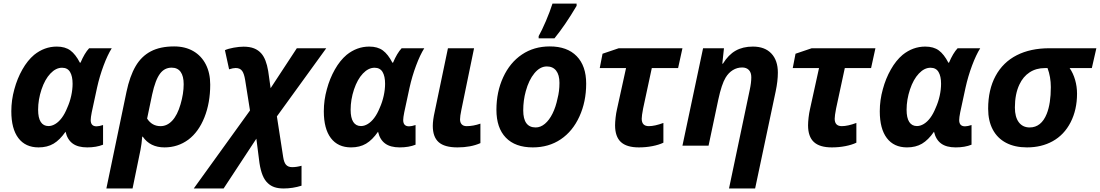

<svg xmlns="http://www.w3.org/2000/svg" viewBox="-20 -817 6170 1077"><path d="M43.5 -192.9Q43.5 -255.4 60.5 -316.4Q76.7 -376.5 105.5 -427.2Q134.3 -478 171.4 -509.3Q229 -555.7 298.3 -555.7Q345.2 -555.7 374.5 -534.2Q403.8 -512.7 428.2 -465.3H431.6Q454.1 -518.6 480 -546.4H606.9Q583.5 -509.3 561 -449.2Q538.6 -389.2 524.4 -325.2L494.6 -187Q488.8 -157.7 488.8 -143.6Q488.8 -108.4 521.5 -108.4Q536.1 -108.4 558.1 -115.7V-5.4Q520.5 9.8 469.2 9.8Q417 9.8 387.5 -12Q357.9 -33.7 347.7 -78.1Q315.4 -31.7 280.3 -11Q245.1 9.8 196.3 9.8Q122.6 9.8 83 -42.5Q43.5 -94.7 43.5 -192.9ZM326.2 -155.3Q343.8 -178.7 357.4 -212.9Q371.6 -244.1 379.4 -279.5Q387.2 -314.9 387.2 -347.2Q387.2 -389.2 373 -413.1Q358.9 -437 328.1 -437Q293.5 -437 262.7 -404.5Q231.9 -372.1 212.9 -315.4Q193.8 -257.8 193.8 -201.7Q193.8 -155.8 208.7 -132.8Q223.6 -109.9 252 -109.9Q271 -109.9 290.3 -121.6Q309.6 -133.3 326.2 -155.3Z M957 -556.6Q1018.6 -556.6 1064.2 -530.3Q1109.9 -503.9 1134.5 -455.6Q1159.2 -407.2 1159.2 -342.3Q1159.2 -240.2 1126.7 -158.7Q1094.2 -77.1 1036.6 -33.7Q977.5 9.8 902.8 9.8Q822.3 9.8 780.8 -50.3H777.8Q774.4 -8.3 768.1 23.4L723.6 240.2H576.7L689.5 -301.8Q708 -389.6 740.5 -445.3Q772.9 -501 825.7 -528.8Q878.4 -556.6 957 -556.6ZM992.7 -231.9Q1010.3 -292 1010.3 -344.7Q1010.3 -390.1 993.2 -413.8Q976.1 -437.5 942.9 -437.5Q903.3 -437.5 878.4 -404.8Q851.6 -370.1 833.5 -287.1L805.2 -151.9Q832.5 -109.4 880.4 -109.4Q917.5 -109.4 946.3 -140.4Q975.1 -171.4 992.7 -231.9Z M1382.3 -197.3 1355 -369.1Q1349.1 -404.3 1338.4 -418.9Q1326.7 -435.5 1302.2 -435.5Q1287.1 -435.5 1265.1 -428.2L1241.7 -535.6Q1259.8 -543.9 1290.8 -549.6Q1321.8 -555.2 1346.2 -555.2Q1380.9 -555.2 1405 -545.7Q1429.2 -536.1 1445.8 -517.1Q1473.1 -486.3 1484.4 -418.5L1498 -322.3L1645 -546.4H1810.1L1533.2 -164.1L1568.4 63.5Q1572.8 93.3 1583.5 106Q1595.2 120.6 1619.1 120.6Q1643.6 120.6 1671.4 112.8V224.6Q1622.1 240.2 1570.8 240.2Q1542 240.2 1520.5 233.2Q1499 226.1 1483.4 211.4Q1464.8 194.8 1453.4 167Q1441.9 139.2 1435.5 97.7L1418 -39.1L1234.4 240.2H1066.9Z M1796.4 -192.9Q1796.4 -255.4 1813.5 -316.4Q1829.6 -376.5 1858.4 -427.2Q1887.2 -478 1924.3 -509.3Q1981.9 -555.7 2051.3 -555.7Q2098.1 -555.7 2127.4 -534.2Q2156.7 -512.7 2181.2 -465.3H2184.6Q2207 -518.6 2232.9 -546.4H2359.9Q2336.4 -509.3 2314 -449.2Q2291.5 -389.2 2277.3 -325.2L2247.6 -187Q2241.7 -157.7 2241.7 -143.6Q2241.7 -108.4 2274.4 -108.4Q2289.1 -108.4 2311 -115.7V-5.4Q2273.4 9.8 2222.2 9.8Q2169.9 9.8 2140.4 -12Q2110.8 -33.7 2100.6 -78.1Q2068.4 -31.7 2033.2 -11Q1998 9.8 1949.2 9.8Q1875.5 9.8 1835.9 -42.5Q1796.4 -94.7 1796.4 -192.9ZM2079.1 -155.3Q2096.7 -178.7 2110.4 -212.9Q2124.5 -244.1 2132.3 -279.5Q2140.1 -314.9 2140.1 -347.2Q2140.1 -389.2 2126 -413.1Q2111.8 -437 2081.1 -437Q2046.4 -437 2015.6 -404.5Q1984.9 -372.1 1965.8 -315.4Q1946.8 -257.8 1946.8 -201.7Q1946.8 -155.8 1961.7 -132.8Q1976.6 -109.9 2004.9 -109.9Q2023.9 -109.9 2043.2 -121.6Q2062.5 -133.3 2079.1 -155.3Z M2407.7 -110.8Q2407.7 -143.1 2418.5 -190.9L2492.7 -546.4H2639.2L2567.9 -200.2Q2560.5 -165 2560.5 -147.5Q2560.5 -129.4 2570.1 -119.4Q2579.6 -109.4 2597.2 -109.4Q2634.8 -109.4 2674.8 -123.5V-14.2Q2620.6 9.8 2546.4 9.8Q2473.6 9.8 2440.7 -19.5Q2407.7 -48.8 2407.7 -110.8Z M2764.6 -201.2Q2764.6 -301.3 2802.5 -383.5Q2840.3 -465.8 2907.7 -511.2Q2975.1 -556.6 3064 -556.6Q3161.6 -556.6 3214.8 -502Q3268.1 -447.3 3268.1 -347.7Q3268.1 -246.6 3230.2 -163.6Q3192.4 -80.6 3125.5 -35.6Q3058.1 9.8 2968.8 9.8Q2870.1 9.8 2817.4 -44.9Q2764.6 -99.6 2764.6 -201.2ZM3107.4 -264.6Q3118.2 -304.7 3118.2 -352.1Q3118.2 -397 3099.6 -420.7Q3081.1 -444.3 3047.4 -444.3Q3009.3 -444.3 2977.8 -406.2Q2946.3 -368.2 2929.2 -305.2Q2915 -253.9 2915 -197.8Q2915 -102.1 2984.9 -102.1Q3012.2 -102.1 3036.6 -122.6Q3061 -143.1 3079.3 -179.9Q3097.7 -216.8 3107.4 -264.6ZM3079.1 -796.9H3214.4V-784.2Q3151.4 -677.2 3090.3 -602.1H3001.5V-614.3Q3019 -645 3042 -698.5Q3064.9 -752 3079.1 -796.9Z M3430.2 -114.3Q3430.2 -131.8 3433.1 -157.5Q3436 -183.1 3440.9 -204.1L3491.7 -435.1H3344.2L3359.9 -515.6L3450.7 -546.4H3808.1L3783.7 -435.1H3636.2L3587.4 -208Q3579.6 -167.5 3579.6 -150.9Q3579.6 -109.4 3619.6 -109.4Q3652.8 -109.4 3701.2 -127.4V-16.6Q3675.8 -4.4 3639.4 2.7Q3603 9.8 3563.5 9.8Q3495.1 9.8 3462.6 -20.5Q3430.2 -50.8 3430.2 -114.3Z M4194.3 -383.8Q4194.3 -410.2 4180.7 -424.3Q4167 -438.5 4143.1 -438.5Q4114.7 -438.5 4090.8 -423.8Q4066.9 -409.2 4050.3 -381.8Q4027.8 -344.7 4009.3 -258.8L3954.6 0H3808.1L3923.8 -546.4H4041L4031.7 -460H4035.2Q4065.9 -509.8 4106.4 -532.7Q4147 -555.7 4203.1 -555.7Q4270 -555.7 4306.6 -517.1Q4343.3 -478.5 4343.3 -409.7Q4343.3 -362.3 4331.1 -304.7L4215.8 240.2H4069.3L4185.5 -312.5Q4194.3 -353 4194.3 -383.8Z M4512.7 -114.3Q4512.7 -131.8 4515.6 -157.5Q4518.6 -183.1 4523.4 -204.1L4574.2 -435.1H4426.8L4442.4 -515.6L4533.2 -546.4H4890.6L4866.2 -435.1H4718.8L4669.9 -208Q4662.1 -167.5 4662.1 -150.9Q4662.1 -109.4 4702.1 -109.4Q4735.4 -109.4 4783.7 -127.4V-16.6Q4758.3 -4.4 4721.9 2.7Q4685.5 9.8 4646 9.8Q4577.6 9.8 4545.2 -20.5Q4512.7 -50.8 4512.7 -114.3Z M4915 -192.9Q4915 -255.4 4932.1 -316.4Q4948.2 -376.5 4977.1 -427.2Q5005.9 -478 5043 -509.3Q5100.6 -555.7 5169.9 -555.7Q5216.8 -555.7 5246.1 -534.2Q5275.4 -512.7 5299.8 -465.3H5303.2Q5325.7 -518.6 5351.6 -546.4H5478.5Q5455.1 -509.3 5432.6 -449.2Q5410.2 -389.2 5396 -325.2L5366.2 -187Q5360.4 -157.7 5360.4 -143.6Q5360.4 -108.4 5393.1 -108.4Q5407.7 -108.4 5429.7 -115.7V-5.4Q5392.1 9.8 5340.8 9.8Q5288.6 9.8 5259 -12Q5229.5 -33.7 5219.2 -78.1Q5187 -31.7 5151.9 -11Q5116.7 9.8 5067.9 9.8Q4994.1 9.8 4954.6 -42.5Q4915 -94.7 4915 -192.9ZM5197.8 -155.3Q5215.3 -178.7 5229 -212.9Q5243.2 -244.1 5251 -279.5Q5258.8 -314.9 5258.8 -347.2Q5258.8 -389.2 5244.6 -413.1Q5230.5 -437 5199.7 -437Q5165 -437 5134.3 -404.5Q5103.5 -372.1 5084.5 -315.4Q5065.4 -257.8 5065.4 -201.7Q5065.4 -155.8 5080.3 -132.8Q5095.2 -109.9 5123.5 -109.9Q5142.6 -109.9 5161.9 -121.6Q5181.2 -133.3 5197.8 -155.3Z M5522.9 -207Q5522.9 -314 5564.5 -390.9Q5606 -467.8 5683.6 -507.3Q5760.3 -546.4 5866.7 -546.4H6129.9L6104.5 -435.1H5980Q6000 -406.2 6010.7 -368.9Q6021.5 -331.5 6021.5 -291.5Q6021.5 -201.2 5985.4 -130.9Q5949.2 -60.5 5884.8 -24.9Q5822.3 9.8 5740.7 9.8Q5672.4 9.8 5623.5 -15.9Q5574.7 -41.5 5548.8 -90.3Q5522.9 -139.2 5522.9 -207ZM5851.6 -178.7Q5874.5 -236.3 5874.5 -328.1Q5874.5 -385.7 5856 -435.1H5840.8Q5792 -435.1 5755.4 -411.1Q5718.8 -387.2 5698.2 -342.8Q5672.9 -289.6 5672.9 -213.9Q5672.9 -160.6 5694.8 -131.3Q5716.8 -102.1 5755.9 -102.1Q5788.1 -102.1 5812.3 -121.3Q5836.4 -140.6 5851.6 -178.7Z"/></svg>

Font: Viking Open Sans
Style: Bold Italic
Weight: 700
Italic angle: -12°
Foundry: Ascender Corporation
Version: Version 2.000